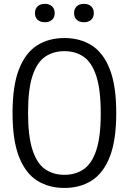

<svg xmlns="http://www.w3.org/2000/svg" viewBox="-20 -942 652 972"><path d="M306 9.5Q226.5 9.5 167.5 -28Q108.5 -65.5 76 -148.8Q43.5 -232 43.5 -370Q43.5 -508 76 -591.2Q108.5 -674.5 167.5 -712Q226.5 -749.5 306 -749.5Q385.5 -749.5 444.5 -712Q503.5 -674.5 536 -591.2Q568.5 -508 568.5 -370Q568.5 -232 536 -148.8Q503.5 -65.5 444.5 -28Q385.5 9.5 306 9.5ZM306 -57Q362 -57 403.2 -85Q444.5 -113 467.2 -180.8Q490 -248.5 490 -367.5Q490 -489 467.2 -557.8Q444.5 -626.5 403.2 -654.8Q362 -683 306 -683Q250 -683 208.8 -655Q167.5 -627 144.8 -559.2Q122 -491.5 122 -372.5Q122 -251 144.8 -182.2Q167.5 -113.5 208.8 -85.2Q250 -57 306 -57ZM405 -829.5Q382 -829.5 368.5 -841.8Q355 -854 355 -875.5Q355 -897.5 368.5 -910Q382 -922.5 405 -922.5Q428 -922.5 441.5 -910Q455 -897.5 455 -875.5Q455 -854 441.5 -841.8Q428 -829.5 405 -829.5ZM207 -829.5Q184 -829.5 170.5 -841.8Q157 -854 157 -875.5Q157 -897.5 170.5 -910Q184 -922.5 207 -922.5Q230 -922.5 243.5 -910Q257 -897.5 257 -875.5Q257 -854 243.5 -841.8Q230 -829.5 207 -829.5Z"/></svg>

Font: Encode Sans Cnd
Style: Regular
Weight: 400
Width: 3
Designer: Multiple Designers
Foundry: Impallari Type
Version: Version 3.002; ttfautohint (v1.8.3) -l 8 -r 50 -G 200 -x 14 